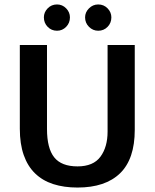

<svg xmlns="http://www.w3.org/2000/svg" viewBox="-20 -832 694 862"><path d="M69 -630H191V-253Q191 -166 223.5 -125.5Q256 -85 328 -85Q399 -85 431 -128.5Q463 -172 463 -241V-630H585V-249Q585 -118 519 -54Q453 10 328 10Q267 10 219 -5.5Q171 -21 137.5 -53.5Q104 -86 86.5 -136Q69 -186 69 -254ZM177 -754Q177 -777 194 -794.5Q211 -812 236 -812Q260 -812 277 -794.5Q294 -777 294 -754Q294 -729 277 -711.5Q260 -694 236 -694Q211 -694 194 -711.5Q177 -729 177 -754ZM362 -754Q362 -777 379.5 -794.5Q397 -812 421 -812Q446 -812 463 -794.5Q480 -777 480 -754Q480 -729 463 -711.5Q446 -694 421 -694Q397 -694 379.5 -711.5Q362 -729 362 -754Z"/></svg>

Font: Mukta SemiBold
Style: Regular
Weight: 600
Designer: Girish Dalvi and Yashodeep Gholap
Foundry: Ek Type
Version: Version 2.538;PS 1.002;hotconv 16.6.51;makeotf.lib2.5.65220;